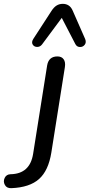

<svg xmlns="http://www.w3.org/2000/svg" viewBox="-137 -788 466 999"><path d="M-82 118.5Q18.7 116.7 35.3 12.6L108.3 -447.7Q116.3 -494.4 161.8 -494.4Q183.7 -494.4 194.1 -479.7Q204.6 -465.1 200.7 -439.3L130.2 5.3Q115.3 99.6 66.2 143.4Q17.1 187.2 -77.4 191Q-101.7 192.3 -111.6 174.3Q-121.5 156.3 -112.7 137.8Q-104 119.2 -82 118.5ZM255.1 -558.6 184.4 -695 81.9 -557Q71.5 -543.4 55.8 -543.8Q40 -544.3 32.9 -556.6Q25.7 -568.9 36.5 -585.8L131.3 -731.9Q143.3 -750.4 157.4 -759.2Q171.5 -768 189.7 -768Q207.4 -768 220.5 -759.3Q233.6 -750.6 241.3 -732.5L306.1 -585Q313.2 -567.5 303.9 -555.3Q294.7 -543 278.8 -543.4Q262.9 -543.7 255.1 -558.6Z"/></svg>

Font: SN Pro Thin
Style: Italic
Weight: 200
Italic angle: -9°
Designer: Tobias Whetton
Foundry: Supernotes
Version: Version 1.003;Glyphs 3.3 (3324)